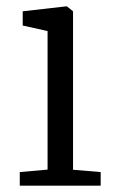

<svg xmlns="http://www.w3.org/2000/svg" viewBox="-20 -587 364 607"><path d="M42.5 -43 130.4 -50.8V-488.8L51.8 -506.3V-551.3L189 -566.9H191.4L210.9 -551.3V-50.3L298.3 -43V0H42.5Z"/></svg>

Font: MerriweatherLight
Style: Regular
Weight: 300
Designer: Eben Sorkin ( sorkintype@gmail.com )
Foundry: Eben Sorkin
Version: Version 1.055; ttfautohint (v1.4.1)